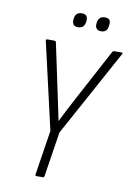

<svg xmlns="http://www.w3.org/2000/svg" viewBox="-90 -864 638 921"><g transform="rotate(10 229.0 -403.5)"><path d="M154 0Q147 0 148 -7L182 -225L85 -648Q84 -655 92 -655H126Q132 -655 134 -649L186 -404Q192 -373 199 -342Q206 -311 212 -280H213Q228 -310 243.5 -340.5Q259 -371 276 -402L408 -649Q412 -655 417 -655H453Q457 -655 458 -653.5Q459 -652 457 -648L226 -225L192 -7Q191 0 185 0ZM338 -738Q323 -738 316 -746.5Q309 -755 310 -769L311 -777Q316 -807 345 -807Q362 -807 368 -799Q374 -791 372 -776L371 -769Q368 -738 338 -738ZM225 -738Q210 -738 203.5 -746.5Q197 -755 198 -769L199 -777Q203 -807 233 -807Q249 -807 255.5 -799Q262 -791 261 -776L260 -769Q256 -738 225 -738Z"/></g></svg>

Font: Sofia Sans Condensed Light
Style: Italic
Weight: 300
Italic angle: -9°
Version: Version 4.100